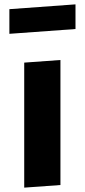

<svg xmlns="http://www.w3.org/2000/svg" viewBox="-20 -854 388 880"><path d="M23 -699V-812L326 -834V-721ZM257 -6 91 6V-567L257 -579Z"/></svg>

Font: Xiangcui Wave Sans Xiangcui Wave Sans
Style: Regular
Weight: 800
Width: 3
Version: Version 0.920;March 28, 2024;FontCreator 14.0.0.2814 64-bit